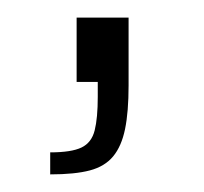

<svg xmlns="http://www.w3.org/2000/svg" viewBox="-20 -93 232 218"><path d="M37 105V80Q61 80 72.5 74.5Q84 69 87.5 55Q91 41 91 17V0H67V-73H126V4Q126 34 122 53.5Q118 73 108.5 84.5Q99 96 82 100.5Q65 105 37 105Z"/></svg>

Font: Saira SemiExpanded ExtraLight
Style: Regular
Weight: 250
Width: 6
Designer: Hector Gatti with collaboration of the Omnibus-Type team
Foundry: Omnibus-Type
Version: Version 1.101